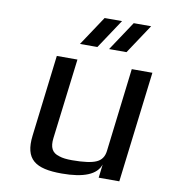

<svg xmlns="http://www.w3.org/2000/svg" viewBox="-79 -748 730 825"><g transform="rotate(10 286.5 -335.0)"><path d="M245 10C341 10 397 -13 412 -59L405 0H495L554 -484H464L420 -119C417 -94 405 -77 384 -68C364 -59 329 -54 279 -54C256 -54 237 -56 223 -61C190 -70 179 -93 184 -134L227 -484H137L94 -129C81 -23 130 10 245 10ZM302 -552 387 -680H311L226 -552ZM429 -552 514 -680H438L353 -552Z"/></g></svg>

Font: Gamestation Text
Style: Italic
Weight: 400
Designer: Jonas Hecksher
Foundry: Jonas Hecksher, Playtypeª, e-types AS
Version: Version 1.003